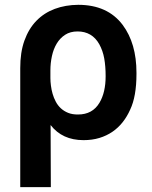

<svg xmlns="http://www.w3.org/2000/svg" viewBox="-20 -566 625 789"><path d="M188.9 203.1H63.2V-285.5Q62.9 -350.5 80.4 -399.3Q98 -448.2 129.6 -480.6Q161.2 -513.1 205.1 -529.5Q248.9 -545.8 301.5 -546.2Q421.9 -546.2 484 -463.8Q540.8 -387.8 540.8 -267V-262.1Q540.8 -169.7 514.9 -115.4Q502.5 -87.4 484.4 -64.3Q466.3 -41.2 442.3 -24.7Q418.3 -8.2 388.5 0.9Q358.7 9.9 323.2 9.9Q235.8 9.9 187.9 -52.2ZM300.8 -95.5Q360.1 -95.5 388.8 -143.8Q414.1 -186.1 414.1 -252.8Q414.1 -293.3 408.4 -325.5Q402.7 -357.6 387.8 -384.6Q358.3 -436.8 298.7 -436.8Q268.8 -436.8 247.7 -423.1Q226.6 -409.4 213.1 -386.9Q199.6 -364.3 193.4 -335.6Q187.1 -306.8 187.1 -276.6V-245.4Q187.1 -230.8 189.3 -214Q191.4 -197.1 196.2 -180.4Q201 -163.7 209.2 -148.3Q217.3 -132.8 229.9 -121.1Q242.5 -109.4 259.9 -102.3Q277.3 -95.2 300.8 -95.5Z"/></svg>

Font: Linik Sans SemiBold
Style: Regular
Weight: 600
Designer: Fonts by Rasmus Andersson / Changes by Cristiano Sobral with parts from Marc Monis
Foundry: rsms
Version: Version 3.020; ttfautohint (v1.6)